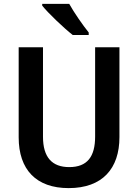

<svg xmlns="http://www.w3.org/2000/svg" viewBox="-20 -957 710 987"><path d="M336 -937H197V-928C227 -890 309 -812 354 -777H436V-790C407 -826 360 -893 336 -937ZM594 -252V-714H469V-255C469 -152 429 -98 336 -98C247 -98 201 -149 201 -254V-714H76V-251C76 -85 166 10 333 10C507 10 594 -91 594 -252Z"/></svg>

Font: Noto Sans Thai Looped SemiCondensed SemiBold
Style: Regular
Weight: 600
Width: 4
Designer: Sasikarn Vongin, Ben Mitchell
Foundry: The Fontpad Ltd
Version: Version 1.001